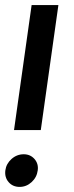

<svg xmlns="http://www.w3.org/2000/svg" viewBox="-45 -720 292 753"><path d="M10 -210 79 -700H184L115 -210ZM32 13Q5 13 -11.2 -5.8Q-27.5 -24.5 -24 -52Q-20.5 -78 0.2 -96.5Q21 -115 48 -115Q74 -115 90.2 -96.5Q106.5 -78 103 -52Q99.5 -24.5 79 -5.8Q58.5 13 32 13Z"/></svg>

Font: Urbanist
Style: Bold Italic
Weight: 700
Italic angle: -8°
Designer: Corey Hu
Foundry: Corey Hu
Version: Version 1.330; ttfautohint (v1.8.4.7-5d5b)